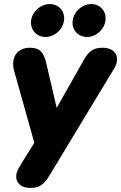

<svg xmlns="http://www.w3.org/2000/svg" viewBox="-20 -736 596 945"><path d="M130 189C174 189 197 172 223 128L233 112L242 97L542 -399C574 -453 550 -501 485 -501C440 -501 416 -484 392 -440L259 -205L208 -424C195 -481 174 -501 127 -501C65 -501 31 -454 50 -386L149 -33L90 61L83 74L74 88C42 140 65 189 130 189ZM204 -554C249 -554 289 -590 295 -635C301 -680 270 -716 225 -716C180 -716 139 -680 133 -635C128 -590 159 -554 204 -554ZM408 -554C453 -554 493 -590 499 -635C505 -680 474 -716 429 -716C384 -716 344 -680 338 -635C332 -590 363 -554 408 -554Z"/></svg>

Font: SN Pro Heavy
Style: Italic
Weight: 800
Italic angle: -9°
Designer: Tobias Whetton
Foundry: Supernotes
Version: Version 1.001;Glyphs 3.2 (3249)